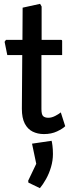

<svg xmlns="http://www.w3.org/2000/svg" viewBox="-20 -695 372 1001"><path d="M209 4Q176 4 150 -9Q124 -22 109 -51Q94 -80 94 -128L96 -408H18L4 -477L11 -487H97L98 -655L189 -675L197 -661V-487H299Q304 -487 304 -481V-408H196V-127Q196 -97 205.5 -89Q215 -81 232 -81Q250 -81 269.5 -91.5Q289 -102 297 -109L320 -37Q307 -24 277.5 -10Q248 4 209 4ZM128 257 127 247 169 159 147 54 249 39Q251 45 253.5 64.5Q256 84 256 108Q256 142 246 176Q236 210 220 238.5Q204 267 188 286Z"/></svg>

Font: Kreon Light Medium
Style: Regular
Weight: 500
Version: Version 2.002